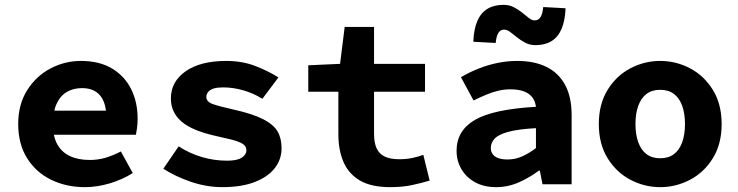

<svg xmlns="http://www.w3.org/2000/svg" viewBox="-20 -759 3040 791"><path d="M330 12Q253 12 190.5 -18.5Q128 -49 91.5 -107.5Q55 -166 55 -248Q55 -329 92 -387.5Q129 -446 188 -477Q247 -508 313 -508Q390 -508 442 -476.5Q494 -445 520.5 -391.5Q547 -338 547 -270Q547 -250 544.5 -231.5Q542 -213 540 -204H164V-303H441L418 -275Q418 -335 392.5 -365.5Q367 -396 318 -396Q282 -396 255 -380Q228 -364 213 -331Q198 -298 198 -248Q198 -197 216 -164.5Q234 -132 268 -116Q302 -100 350 -100Q384 -100 414.5 -109Q445 -118 478 -135L527 -46Q484 -19 432 -3.5Q380 12 330 12Z M896 12Q830 12 765 -10.5Q700 -33 653 -64L716 -156Q761 -127 811.5 -112Q862 -97 916 -97Q957 -97 976 -109.5Q995 -122 995 -139Q995 -150 989.5 -157.5Q984 -165 970.5 -171.5Q957 -178 933.5 -184Q910 -190 873 -198Q772 -220 728 -258Q684 -296 684 -353Q684 -423 745 -465.5Q806 -508 912 -508Q979 -508 1033.5 -486.5Q1088 -465 1127 -440L1061 -352Q1024 -375 982 -387Q940 -399 899 -399Q876 -399 861 -394.5Q846 -390 838 -380.5Q830 -371 830 -360Q830 -340 856 -330.5Q882 -321 945 -307Q1021 -290 1064 -268Q1107 -246 1123.5 -217.5Q1140 -189 1140 -148Q1140 -103 1112.5 -67Q1085 -31 1030.5 -9.5Q976 12 896 12Z M1588 12Q1509 12 1462.5 -15.5Q1416 -43 1395 -92Q1374 -141 1374 -206V-381H1250V-490L1381 -496L1400 -648H1521V-496H1731V-381H1521V-207Q1521 -170 1532 -147Q1543 -124 1566 -113.5Q1589 -103 1625 -103Q1654 -103 1678 -108Q1702 -113 1724 -121L1750 -15Q1717 -5 1677.5 3.5Q1638 12 1588 12Z M2024 12Q1974 12 1937.5 -8Q1901 -28 1881 -62Q1861 -96 1861 -138Q1861 -221 1936.5 -265Q2012 -309 2188 -319Q2185 -342 2173 -358Q2161 -374 2138.5 -382.5Q2116 -391 2082 -391Q2058 -391 2034 -385.5Q2010 -380 1984.5 -369.5Q1959 -359 1931 -345L1879 -441Q1913 -461 1950.5 -476Q1988 -491 2028.5 -499.5Q2069 -508 2111 -508Q2181 -508 2231 -483.5Q2281 -459 2308 -409.5Q2335 -360 2335 -284V0H2215L2204 -56H2200Q2163 -28 2118 -8Q2073 12 2024 12ZM2071 -102Q2104 -102 2133 -115.5Q2162 -129 2188 -149V-231Q2115 -227 2074.5 -216Q2034 -205 2018 -188Q2002 -171 2002 -149Q2002 -134 2010.5 -123Q2019 -112 2034.5 -107Q2050 -102 2071 -102ZM2186 -573Q2163 -573 2144 -583Q2125 -593 2109.5 -605.5Q2094 -618 2081.5 -627.5Q2069 -637 2057 -637Q2042 -637 2033.5 -624Q2025 -611 2022 -582L1930 -587Q1932 -639 1946.5 -672.5Q1961 -706 1988 -722.5Q2015 -739 2054 -739Q2078 -739 2096.5 -729.5Q2115 -720 2130.5 -707.5Q2146 -695 2158.5 -685Q2171 -675 2183 -675Q2198 -675 2206.5 -688Q2215 -701 2218 -730L2310 -725Q2308 -674 2293.5 -640Q2279 -606 2252 -589.5Q2225 -573 2186 -573Z M2700 12Q2635 12 2577 -18.5Q2519 -49 2483 -107.5Q2447 -166 2447 -248Q2447 -330 2483 -388.5Q2519 -447 2577 -477.5Q2635 -508 2700 -508Q2765 -508 2823 -477.5Q2881 -447 2917 -388.5Q2953 -330 2953 -248Q2953 -166 2917 -107.5Q2881 -49 2823 -18.5Q2765 12 2700 12ZM2700 -107Q2734 -107 2756.5 -124Q2779 -141 2790.5 -173Q2802 -205 2802 -248Q2802 -291 2790.5 -323Q2779 -355 2756.5 -372Q2734 -389 2700 -389Q2666 -389 2643.5 -372Q2621 -355 2609.5 -323Q2598 -291 2598 -248Q2598 -205 2609.5 -173Q2621 -141 2643.5 -124Q2666 -107 2700 -107Z"/></svg>

Font: Source Code Pro ExtraLight
Style: Bold
Weight: 700
Monospace: yes
Version: Version 1.018;hotconv 1.0.116;makeotfexe 2.5.65601